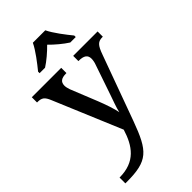

<svg xmlns="http://www.w3.org/2000/svg" viewBox="-300 -849 1168 1168"><g transform="rotate(-45 284.5 -264.5)"><path d="M140 -619V-606H187C222 -628 265 -665 295 -696C325 -665 369 -628 404 -606H451V-619C420 -657 370 -721 349 -766H242C221 -721 171 -657 140 -619ZM35 187V237H46C229 237 268 194 338 3L490 -414C512 -476 527 -491 566 -491H569V-536H359V-491H362C405 -491 426 -477 426 -445C426 -433 423 -415 417 -400L351 -207C339 -171 323 -132 315 -95C310 -127 289 -188 271 -233L201 -407C196 -422 193 -434 193 -445C193 -477 212 -491 253 -491H256V-536H3V-491H6C44 -491 58 -480 75 -439L259 -1C226 106 171 187 35 187Z"/></g></svg>

Font: Noto Serif Telugu Medium
Style: Regular
Weight: 500
Designer: Jelle Bosma - Monotype Design Team
Foundry: Monotype Imaging Inc.
Version: Version 2.005